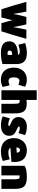

<svg xmlns="http://www.w3.org/2000/svg" viewBox="1718 -2538 846 4323"><g transform="rotate(90 2141.5 -377.0)"><path d="M189 15H374C396 -62 422 -178 437 -238C440 -230 443 -199 450 -172C467 -110 484 -47 501 15H686C736 -137 798 -341 854 -547H648C635 -481 620 -404 604 -328C598 -295 594 -253 591 -253C589 -259 587 -271 585 -285C571 -381 549 -456 530 -547H361C343 -468 314 -369 300 -280L295 -252C291 -262 288 -294 282 -330C266 -406 257 -470 242 -547H22C78 -341 139 -137 189 15Z M911 -166C911 -27 1010 26 1173 26C1282 26 1372 7 1423 -10V-326C1423 -485 1345 -558 1176 -558C1081 -558 996 -536 950 -520L987 -367C1034 -385 1094 -399 1145 -399C1188 -399 1211 -381 1215 -356C1207 -357 1198 -357 1188 -357C1043 -350 911 -307 911 -166ZM1217 -227V-125C1206 -123 1203 -123 1182 -123C1143 -123 1119 -137 1119 -172C1119 -225 1177 -227 1217 -227Z M1775 26C1847 26 1902 8 1939 -14L1900 -172C1866 -154 1834 -146 1808 -146C1749 -146 1722 -186 1722 -268C1722 -349 1752 -391 1805 -391C1833 -391 1862 -381 1889 -368L1934 -517C1888 -543 1835 -558 1771 -558C1617 -558 1503 -444 1503 -268C1503 -88 1599 26 1775 26Z M2230 15V-394C2240 -397 2250 -397 2263 -397C2317 -397 2317 -349 2317 -255V15H2533V-288C2533 -435 2508 -556 2317 -556C2286 -556 2254 -554 2230 -547V-780H2013V15Z M2600 -17C2636 1 2711 26 2797 26C2951 26 3038 -43 3038 -158C3038 -232 3012 -278 2914 -324C2852 -359 2829 -356 2829 -380C2829 -390 2842 -398 2867 -398C2904 -398 2945 -384 2977 -369L3023 -518C2970 -543 2907 -558 2833 -558C2700 -558 2616 -482 2616 -371C2616 -296 2650 -247 2731 -209C2795 -184 2819 -171 2819 -157C2819 -146 2806 -140 2780 -140C2741 -140 2691 -155 2647 -177Z M3384 26C3478 26 3557 5 3605 -18L3567 -175C3526 -156 3467 -142 3409 -142C3355 -142 3325 -159 3309 -189L3626 -210V-305C3626 -467 3523 -558 3366 -558C3203 -558 3090 -444 3090 -265C3090 -104 3184 26 3384 26ZM3362 -404C3397 -404 3415 -377 3419 -331L3300 -322C3301 -372 3322 -404 3362 -404Z M3930 15V-394C3943 -396 3946 -396 3963 -396C4017 -396 4017 -349 4017 -255V15H4233V-286C4233 -456 4198 -558 3967 -558C3856 -558 3766 -541 3714 -508V15Z"/></g></svg>

Font: Repo ExtraBlack
Style: Regular
Weight: 400
Designer: Stefan Peev
Foundry: Context Ltd
Version: Version 001.502